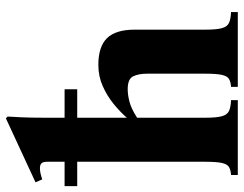

<svg xmlns="http://www.w3.org/2000/svg" viewBox="-109 -722 830 654"><g transform="rotate(-90 306.0 -395.0)"><path d="M532 -110Q532 -73 537 -54.5Q542 -36 555 -30Q568 -24 592 -23V0H337V-23Q354 -24 364 -30Q374 -36 378 -54.5Q382 -73 382 -110V-309Q382 -338 373 -356.5Q364 -375 329 -375Q310 -375 286.5 -369Q263 -363 232 -343V-110Q232 -73 237 -54.5Q242 -36 255 -30Q268 -24 292 -23V0H37V-23Q54 -24 64 -30Q74 -36 78 -54.5Q82 -73 82 -110V-649Q82 -664 76.5 -669Q71 -674 60 -674Q52 -674 42.5 -672Q33 -670 22 -666L12 -689L230 -790L236 -784Q235 -769 233.5 -737.5Q232 -706 232 -658V-378Q252 -401 279 -423Q306 -445 339.5 -460Q373 -475 412 -475Q474 -475 503 -445.5Q532 -416 532 -351ZM329 -547H-1V-590H329Z"/></g></svg>

Font: Bona Nova
Style: Bold
Weight: 700
Designer: Mateusz Machalski
Foundry: Capitalics
Version: Version 4.001; ttfautohint (v1.8.3)